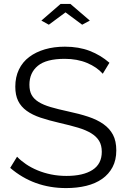

<svg xmlns="http://www.w3.org/2000/svg" viewBox="-20 -953 647 979"><path d="M191 -848 289 -933H339L438 -848L399 -827L314 -890L229 -827ZM504 -577Q474 -611 424 -632Q374 -653 310 -653Q216 -653 173 -617.5Q130 -582 130 -521Q130 -489 141.5 -468.5Q153 -448 177 -433Q201 -418 238.5 -407Q276 -396 327 -385Q384 -373 429.5 -358Q475 -343 507 -320.5Q539 -298 556 -266Q573 -234 573 -186Q573 -137 554 -101Q535 -65 501 -41Q467 -17 420 -5.5Q373 6 317 6Q152 6 32 -97L67 -154Q86 -134 112.5 -116Q139 -98 171.5 -84.5Q204 -71 241 -63.5Q278 -56 319 -56Q404 -56 451.5 -86.5Q499 -117 499 -179Q499 -212 485.5 -234.5Q472 -257 445 -273.5Q418 -290 378 -302Q338 -314 285 -326Q229 -339 187 -353Q145 -367 116 -388Q87 -409 72.5 -438.5Q58 -468 58 -511Q58 -560 76.5 -598.5Q95 -637 129 -662.5Q163 -688 209 -701.5Q255 -715 311 -715Q382 -715 437.5 -693.5Q493 -672 538 -633Z"/></svg>

Font: PTCRaleway
Style: Regular
Weight: 400
Designer: Matt McInerney, Pablo Impallari, Rodrigo Fuenzalida
Foundry: Matt McInerney, Pablo Impallari, Rodrigo Fuenzalida
Version: Version 3.000g; ttfautohint (v1.5) -l 8 -r 28 -G 28 -x 14 -D